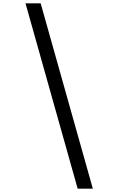

<svg xmlns="http://www.w3.org/2000/svg" viewBox="-20 -962 701 1152"><path d="M537 170H446L133 -942H224Z"/></svg>

Font: Parkinsans Light
Style: Regular
Weight: 400
Version: Version 1.000